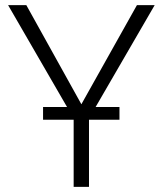

<svg xmlns="http://www.w3.org/2000/svg" viewBox="-20 -731 639 751"><path d="M447.3 -262.7H328.1V0H268.1V-262.7H148.4V-312.5H242.2L11.7 -710.9H83L298.3 -323.2L515.6 -710.9H585L354 -312.5H447.3Z"/></svg>

Font: Melbourne
Style: Light
Weight: 300
Designer: Google
Version: Version 2.000980; 2014